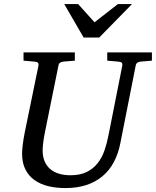

<svg xmlns="http://www.w3.org/2000/svg" viewBox="-20 -936 789 972"><path d="M690.9 -624Q682.1 -623 675.3 -618.4Q668.5 -613.8 667 -604L589.8 -213.9Q579.6 -159.7 557.1 -116.9Q534.7 -74.2 499.8 -44.7Q464.8 -15.1 417.7 0.5Q370.6 16.1 311 16.1Q264.6 16.1 224.9 6.6Q185.1 -2.9 155.3 -23.9Q125.5 -44.9 108.6 -78.1Q91.8 -111.3 91.8 -159.2Q91.8 -174.3 95 -201.7Q98.1 -229 105 -264.2L174.8 -604Q176.3 -612.3 172.4 -617.7Q168.5 -623 154.8 -624L99.1 -628.9V-670.9H358.9V-628.9L299.8 -624Q291 -623 284.2 -618.4Q277.3 -613.8 275.9 -604L207 -264.2Q201.2 -234.9 198.5 -211.7Q195.8 -188.5 195.8 -174.8Q195.8 -143.1 205.8 -119.6Q215.8 -96.2 234.1 -80.3Q252.4 -64.5 278.6 -56.6Q304.7 -48.8 336.9 -48.8Q385.7 -48.8 418.7 -65.2Q451.7 -81.5 473.6 -108.9Q495.6 -136.2 508.3 -172.6Q521 -209 528.8 -249L599.1 -604Q600.6 -612.3 596.7 -617.7Q592.8 -623 579.1 -624L522.9 -628.9V-670.9H749V-628.9ZM482.4 -746.1H403.3L305.2 -915.5H375.5L458.5 -823.2L577.1 -915.5H648.4Z"/></svg>

Font: Charis SIL Am
Style: Italic
Weight: 400
Italic angle: -11°
Foundry: SIL International
Version: Version 5.000